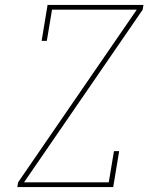

<svg xmlns="http://www.w3.org/2000/svg" viewBox="-20 -755 640 775"><path d="M50 0 53 -19 532 -716H190L169 -590H148L172 -735H559L556 -716L77 -19H419L440 -145H461L437 0Z"/></svg>

Font: Iosevka Slab Thin Extended
Style: Italic
Weight: 100
Width: 7
Italic angle: -9°
Monospace: yes
Designer: Belleve Invis
Foundry: Belleve Invis
Version: Version 11.1.0; ttfautohint (v1.8.3)